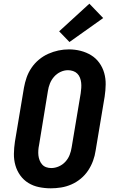

<svg xmlns="http://www.w3.org/2000/svg" viewBox="-20 -1014 640 1042"><path d="M256 8Q223 8 191.5 1.5Q160 -5 134 -21Q108 -37 90 -62Q72 -87 63.5 -117Q55 -147 55.5 -179.5Q56 -212 61 -245L110 -538Q115 -566 124.5 -593.5Q134 -621 151 -646Q168 -671 191.5 -690.5Q215 -710 242 -722Q269 -734 297 -740Q325 -746 354 -746Q387 -746 418 -738Q449 -730 475 -714Q501 -698 519 -673Q537 -648 545.5 -618Q554 -588 553.5 -555.5Q553 -523 548 -490L499 -197Q495 -169 485 -141.5Q475 -114 458.5 -89Q442 -64 418.5 -44.5Q395 -25 367.5 -13Q340 -1 311.5 3.5Q283 8 256 8ZM258 -102Q279 -102 299.5 -111Q320 -120 335 -136.5Q350 -153 358 -173.5Q366 -194 369 -215L418 -508Q420 -522 421 -536.5Q422 -551 420.5 -565Q419 -579 414 -592Q409 -605 399.5 -614.5Q390 -624 376.5 -628.5Q363 -633 349 -633Q328 -633 308 -623.5Q288 -614 273.5 -597.5Q259 -581 251 -561Q243 -541 240 -520L192 -227Q189 -213 188 -198.5Q187 -184 188.5 -170.5Q190 -157 195 -144Q200 -131 209 -121Q218 -111 231 -106.5Q244 -102 258 -102ZM357 -786 301 -844 465 -994 540 -916Z"/></svg>

Font: Iosevka Etoile XBdObl
Style: Regular
Weight: 800
Italic angle: -9°
Designer: Belleve Invis
Foundry: Belleve Invis
Version: Version 15.5.2; ttfautohint (v1.8.4)